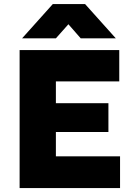

<svg xmlns="http://www.w3.org/2000/svg" viewBox="-20 -954 682 974"><path d="M79.5 0V-700H585V-541H263.5V-430.5H530V-284.5H263.5V-161H589V0ZM92 -759.5 248 -933.5H411.5L567.5 -759.5H389.5L327 -831L263.5 -759.5Z"/></svg>

Font: Geologica ExtraBold
Style: Regular
Weight: 800
Designer: Sindre Bremnes, Frode Helland
Foundry: Monokrom Skriftforlag AS
Version: Version 1.010;gftools[0.9.28]